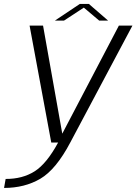

<svg xmlns="http://www.w3.org/2000/svg" viewBox="-82 -720 688 970"><path d="M177 0H273L587 -590.5H518.5L233 -45.5H232.5L135.5 -590.5H67.5ZM-61.5 229.5Q42.5 229.5 121.8 183Q201 136.5 273 0L212 -0.5Q154 107 92.5 145.8Q31 184.5 -53.5 184ZM195.5 -616H241.5L341.5 -681.5L419 -616H464L367 -700H321Z"/></svg>

Font: Anybody SemiExpanded Light
Style: Italic
Weight: 300
Width: 6
Italic angle: -10°
Version: Version 1.113;gftools[0.9.25]